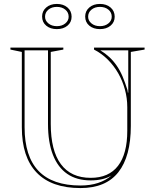

<svg xmlns="http://www.w3.org/2000/svg" viewBox="-20 -950 776 976"><path d="M389 6Q242 6 166.5 -72.5Q91 -151 91 -303V-686L33 -698V-708H302V-698L238 -686V-320Q238 -185 289.5 -115.5Q341 -46 441 -46Q533 -46 580 -107Q627 -168 627 -285V-405Q627 -451 615 -495Q603 -539 581 -577.5Q559 -616 528 -647Q497 -678 458 -698V-708H715V-698L645 -686V-310Q645 -155 581.5 -74.5Q518 6 389 6ZM389 -7Q439 -7 478.5 -20Q518 -33 547 -58Q525 -45 498.5 -39Q472 -33 441 -33Q370 -33 322 -66Q274 -99 249 -163Q224 -227 224 -320V-694H105V-303Q105 -155 176 -81Q247 -7 389 -7ZM490 -694Q515 -679 535.5 -660Q556 -641 573 -616.5Q590 -592 603 -561.5Q616 -531 628 -492L630 -479H632V-694ZM488 -930Q521 -930 542 -912Q563 -894 563 -865Q563 -837 542 -819.5Q521 -802 488 -802Q455 -802 434 -819.5Q413 -837 413 -866Q413 -894 434 -912Q455 -930 488 -930ZM488 -817Q514 -817 531 -831Q548 -845 548 -865Q548 -887 531 -901Q514 -915 488 -915Q462 -915 445 -901Q428 -887 428 -865Q428 -845 445 -831Q462 -817 488 -817ZM269 -930Q302 -930 323 -912Q344 -894 344 -865Q344 -837 323 -819.5Q302 -802 269 -802Q236 -802 215 -819.5Q194 -837 194 -866Q194 -894 215 -912Q236 -930 269 -930ZM269 -817Q295 -817 312 -831Q329 -845 329 -865Q329 -887 312 -901Q295 -915 269 -915Q243 -915 226 -901Q209 -887 209 -865Q209 -845 226 -831Q243 -817 269 -817Z"/></svg>

Font: Kalnia Glaze Thin Medium
Style: Regular
Weight: 500
Version: Version 1.110